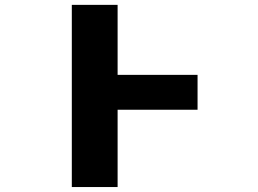

<svg xmlns="http://www.w3.org/2000/svg" viewBox="-20 -752 1040 774"><path d="M776.4 -450.2V-309.6H454.1V2H269.5V-732.4H454.1V-450.2Z"/></svg>

Font: GenEi Gothic M Heavy
Style: Regular
Weight: 800
Designer: o_tamon (Modified); [Source Han Sans]
Ryoko NISHIZUKA  (kana & ideographs); Paul D. Hunt (Latin, Greek & Cyrillic); Wenl
Version: Version 1.1a;Original Version 1.004